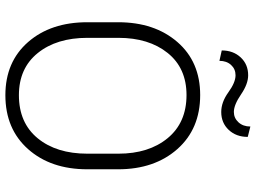

<svg xmlns="http://www.w3.org/2000/svg" viewBox="-140 -810 960 721"><g transform="rotate(90 340.5 -450.0)"><path d="M616.2 -297.4Q616.2 -160.2 540.5 -75Q464.8 10.3 337.9 10.3Q212.9 10.3 138.4 -75Q64 -160.2 64 -297.4V-413.1Q64 -549.8 138.2 -635.5Q212.4 -721.2 337.4 -721.2Q464.4 -721.2 540.3 -635.5Q616.2 -549.8 616.2 -413.1ZM557.6 -414.1Q557.6 -528.3 499.3 -599.1Q440.9 -669.9 337.4 -669.9Q236.3 -669.9 179.4 -599.1Q122.6 -528.3 122.6 -414.1V-297.4Q122.6 -182.1 179.7 -111.3Q236.8 -40.5 337.9 -40.5Q441.9 -40.5 499.8 -111.1Q557.6 -181.6 557.6 -297.4ZM494.6 -899.9Q494.6 -856.4 468.3 -828.4Q441.9 -800.3 400.9 -800.3Q364.3 -800.3 327.1 -827.1Q290 -854 263.2 -854Q239.7 -854 224.4 -837.2Q209 -820.3 209 -793.5L169.9 -802.2Q169.9 -845.2 196 -873.3Q222.2 -901.4 263.2 -901.4Q295.9 -901.4 335.2 -874.5Q374.5 -847.7 400.9 -847.7Q423.8 -847.7 439.7 -865Q455.6 -882.3 455.6 -909.7Z"/></g></svg>

Font: Roboto Web
Style: Light
Weight: 300
Designer: Google
Version: Version 1.200310; 2013